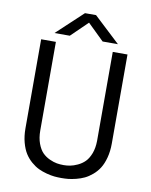

<svg xmlns="http://www.w3.org/2000/svg" viewBox="-103 -1041 889 1128"><g transform="rotate(10 341.5 -477.0)"><path d="M599.1 -238.8Q599.1 -192.4 588.9 -154.1Q578.6 -115.7 562.5 -90.3Q546.4 -64.9 523.7 -45.7Q501 -26.4 478.3 -15.6Q455.6 -4.9 429.2 1.7Q402.8 8.3 382.8 10.3Q362.8 12.2 341.8 12.2Q320.8 12.2 300.5 10.3Q280.3 8.3 253.9 1.5Q227.5 -5.4 204.8 -16.1Q182.1 -26.9 159.4 -46.4Q136.7 -65.9 120.6 -91.3Q104.5 -116.7 94.2 -154.8Q84 -192.9 84 -238.8V-770H171.9V-241.2Q171.9 -197.3 184.3 -163.8Q196.8 -130.4 214.8 -112.1Q232.9 -93.8 257.6 -82.5Q282.2 -71.3 301.8 -68.1Q321.3 -64.9 341.8 -64.9Q361.3 -64.9 381.1 -68.6Q400.9 -72.3 425 -83.5Q449.2 -94.7 467.5 -113Q485.8 -131.3 498.3 -163.8Q510.7 -196.3 511.2 -238.8V-770H599.1ZM311 -965.8H377L533.2 -819.8H441.9L344.2 -915L246.1 -819.8H154.8Z"/></g></svg>

Font: Junction Regular
Style: Regular
Weight: 500
Designer: Caroline Hadilaksono
Foundry: Caroline Hadilaksono
Version: Version 1.056